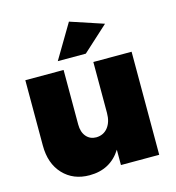

<svg xmlns="http://www.w3.org/2000/svg" viewBox="-115 -873 897 979"><g transform="rotate(-15 334.0 -383.0)"><path d="M46 -199V-544H248V-256Q248 -216 268 -192.5Q288 -169 321 -169Q360 -170 382.5 -199Q405 -228 405 -275V-544H607V0H405V-81Q348 9 238 9Q152 9 99 -47.5Q46 -104 46 -199ZM231 -595 338 -775 513 -717 379 -595Z"/></g></svg>

Font: Trueno
Style: ExBd
Weight: 800
Designer: Julieta Ulanovsky
Foundry: Julieta Ulanovsky
Version: Version 3.001b